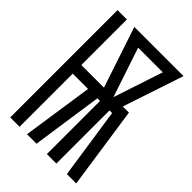

<svg xmlns="http://www.w3.org/2000/svg" viewBox="-215 -832 930 930"><g transform="rotate(45 250.0 -367.5)"><path d="M30 0V-735H94V-423H249L145 -735H482L378 -423H420L482 0H418L364 -364H346V0H281V-364H263L210 0H145L199 -364H94V0ZM314 -423 398 -677H229Z"/></g></svg>

Font: Iosevka srxl
Style: Regular
Weight: 400
Monospace: yes
Designer: Belleve Invis
Foundry: Belleve Invis
Version: Version 33.0.1; ttfautohint (v1.8.3)